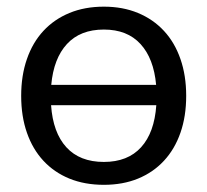

<svg xmlns="http://www.w3.org/2000/svg" viewBox="-20 -534 607 562"><path d="M129.5 -226Q135 -146 174.2 -103Q213.5 -60 284 -60Q354 -60 393 -103Q432 -146 437.5 -226ZM437 -285.5Q430 -363 391.2 -405.2Q352.5 -447.5 284 -447.5Q215 -447.5 176 -405.2Q137 -363 130 -285.5ZM284 -514.5Q339.5 -514.5 384 -496Q428.5 -477.5 460 -443.5Q491.5 -409.5 508.2 -361.2Q525 -313 525 -253.5Q525 -193.5 508.2 -145.5Q491.5 -97.5 460 -63.5Q428.5 -29.5 384 -11.2Q339.5 7 284 7Q228 7 183.2 -11.2Q138.5 -29.5 107 -63.5Q75.5 -97.5 58.8 -145.5Q42 -193.5 42 -253.5Q42 -313 58.8 -361.2Q75.5 -409.5 107 -443.5Q138.5 -477.5 183.2 -496Q228 -514.5 284 -514.5Z"/></svg>

Font: Lato-Regular
Style: Regular
Weight: 400
Designer: Lukasz Dziedzic with Adam Twardoch and Botio Nikoltchev
Foundry: tyPoland Lukasz Dziedzic
Version: Version 2.015; 2015-08-06; http://www.latofonts.com/